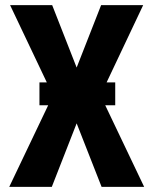

<svg xmlns="http://www.w3.org/2000/svg" viewBox="-20 -731 600 751"><path d="M430.7 -319.3H391.6L543.9 0H377.4L279.8 -248.5L182.6 0H16.1L168.5 -319.3H134.3V-408.7H163.1L19.5 -710.9H184.1L279.8 -466.8L375.5 -710.9H540L397 -408.7H430.7Z"/></svg>

Font: MAUL Condensed Bold
Style: Condensed Bold
Weight: 700
Designer: MAUL
Version: Version 1.0; 2020; ttfautohint (v1.8.3)